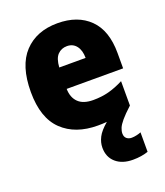

<svg xmlns="http://www.w3.org/2000/svg" viewBox="-146 -662 860 1000"><g transform="rotate(-20 284.0 -161.5)"><path d="M412 93Q412 111 423 120.5Q434 130 451 130Q464 130 479 126.5Q494 123 503 119V227Q486 233 464.5 236.5Q443 240 418 240Q359 240 324 209.5Q289 179 289 127Q289 98 303.5 69.5Q318 41 357 8Q334 10 307 10Q183 10 110.5 -59.5Q38 -129 38 -273Q38 -419 106 -491Q174 -563 290 -563Q402 -563 467 -499Q532 -435 532 -310V-225H219Q220 -177 247.5 -150Q275 -123 330 -123Q377 -123 416.5 -133.5Q456 -144 499 -166V-31Q462 3 443.5 25Q425 47 418.5 63Q412 79 412 93ZM296 -434Q265 -434 244.5 -413Q224 -392 221 -343H367Q367 -385 348 -409.5Q329 -434 296 -434Z"/></g></svg>

Font: Noto Sans Malayalam SemiCondensed Black
Style: Regular
Weight: 900
Width: 4
Designer: Jelle Bosma - Monotype Design Team
Foundry: Monotype Imaging Inc.
Version: Version 2.104; ttfautohint (v1.8.4.7-5d5b)